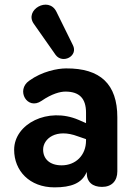

<svg xmlns="http://www.w3.org/2000/svg" viewBox="-20 -798 576 828"><path d="M215 10C286 10 334 -7 354 -57V-53C354 -12 380 8 420 8C462 8 486 -18 486 -59V-292C486 -435 413 -504 265 -503C228 -503 161 -490 106 -450C47 -409 98 -321 159 -363C204 -394 240 -403 262 -403C323 -403 351 -373 351 -312V-267L319 -281C187 -338 41 -264 41 -152C41 -62 107 10 215 10ZM126 -695 220 -561C250 -521 319 -556 294 -604L223 -748C189 -816 83 -755 126 -695ZM166 -153C166 -199 221 -246 316 -210L351 -198V-192C351 -128 306 -85 246 -85C194 -85 166 -113 166 -153Z"/></svg>

Font: SN Pro
Style: Bold
Weight: 700
Designer: Tobias Whetton
Foundry: Supernotes
Version: Version 1.003;Glyphs 3.3 (3324)